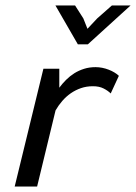

<svg xmlns="http://www.w3.org/2000/svg" viewBox="-20 -682 498 702"><path d="M33.7 0ZM384.8 -340.3Q374.5 -350.6 358.6 -358.6Q342.8 -366.7 319.8 -366.7Q296.4 -366.7 276.4 -359.9Q256.3 -353 239 -341.1Q221.7 -329.1 207.8 -313Q193.8 -296.9 183.1 -278.3L115.7 0H33.7L138.7 -430.7H196.8V-361.3Q208 -376.5 221.7 -390.1Q235.4 -403.8 251.7 -414.1Q268.1 -424.3 287.4 -430.4Q306.6 -436.5 329.6 -436.5Q341.3 -436.5 353.8 -434.1Q366.2 -431.6 377.4 -427.2Q388.7 -422.9 398.4 -417Q408.2 -411.1 414.6 -404.8ZM301.3 -520H264.6L182.6 -662.1H254.4L284.7 -614.7L299.8 -576.7L335.4 -614.7L389.2 -662.1H457.5Z"/></svg>

Font: PT Astra Sans
Style: Italic
Weight: 400
Italic angle: -16°
Designer: A.Korolkova, I. Chaeva
Foundry: ParaType Ltd
Version: Version 1.001; ttfautohint (v1.6)